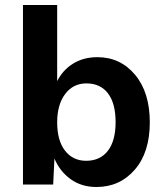

<svg xmlns="http://www.w3.org/2000/svg" viewBox="-20 -739 667 769"><path d="M370 -510Q462 -510 521 -439.5Q580 -369 580 -249Q580 -129 520 -59.5Q460 10 366 10Q307 10 263.5 -21Q220 -52 198 -104L193 0H72V-719H209V-414Q231 -458 272.5 -484Q314 -510 370 -510ZM325 -95Q381 -95 412 -135Q443 -175 443 -250Q443 -325 412.5 -365Q382 -405 326 -405Q273 -405 241 -362.5Q209 -320 209 -249Q209 -176 240.5 -135.5Q272 -95 325 -95Z"/></svg>

Font: Elaine Sans SemiBold
Style: Regular
Weight: 600
Designer: Wei Huang
Foundry: Wei Huang
Version: Version 2.001;December 24, 2019;FontCreator 12.0.0.2547 64-b